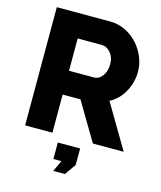

<svg xmlns="http://www.w3.org/2000/svg" viewBox="-133 -805 935 1114"><g transform="rotate(15 335.0 -248.5)"><path d="M232 -229H339L475 0H660L504 -264Q559 -294 589 -349Q620 -405 620 -470Q620 -514 602.5 -557Q585 -600 554 -634Q522 -669 479.5 -689.5Q437 -710 388 -710H68V0H232ZM377 -566Q407 -566 430 -539Q453 -512 453 -470Q453 -428 432.5 -400Q412 -372 382 -372H232V-566ZM411 146V47H277V146H325L294 213H364Z"/></g></svg>

Font: RT Raleway ExtraBold
Style: Regular
Weight: 400
Designer: Matt McInerney, Pablo Impallari, Rodrigo Fuenzalida — Edited by Milan Moffatt in April 2016
Foundry: Matt McInerney, Pablo Impallari, Rodrigo Fuenzalida — Edited by Milan Moffatt in April 2016
Version: Version 3.001